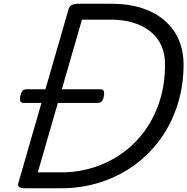

<svg xmlns="http://www.w3.org/2000/svg" viewBox="-20 -1006 1001 1026"><path d="M114 0Q69 0 78 -28L347 -959Q351 -973 364 -979.5Q377 -986 398 -986H573Q671 -986 743.5 -961Q816 -936 864.5 -892Q913 -848 937 -789.5Q961 -731 961 -663Q961 -547 928.5 -445.5Q896 -344 836.5 -262Q777 -180 695.5 -121.5Q614 -63 515 -31.5Q416 0 307 0ZM182 -85H307Q397 -85 479.5 -111Q562 -137 632 -186.5Q702 -236 753.5 -307Q805 -378 833.5 -467.5Q862 -557 862 -663Q862 -718 842 -762.5Q822 -807 784 -837.5Q746 -868 692.5 -884.5Q639 -901 572 -901H418ZM108 -456Q90 -456 88 -467Q86 -478 88 -491Q91 -505 97.5 -517Q104 -529 123 -529H515Q533 -529 535.5 -517Q538 -505 535 -491Q533 -478 526 -467Q519 -456 501 -456Z"/></svg>

Font: Playwrite AU SA
Style: Regular
Weight: 400
Designer: Veronika Burian, José Scaglione
Foundry: TypeTogether
Version: Version 1.002